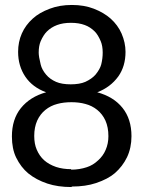

<svg xmlns="http://www.w3.org/2000/svg" viewBox="-20 -744 577 774"><path d="M268 10Q213 10 171 -4Q126 -19 94 -45Q64 -70 45 -109Q28 -144 28 -194Q28 -263 64 -308Q101 -354 166 -372Q111 -392 82 -435Q53 -478 53 -535Q53 -575 68 -609Q83 -643 112 -669Q138 -693 181 -709Q220 -724 270 -724Q319 -724 358 -709Q399 -693 426 -669Q455 -643 470 -609Q486 -572 486 -535Q486 -477 457 -436Q425 -392 372 -372Q438 -354 474 -309Q510 -264 510 -195Q510 -148 492 -110Q474 -73 443 -46Q415 -22 367 -6Q325 8 270 8ZM266 -60Q300 -60 330 -70Q355 -78 376 -98Q396 -116 406 -140Q417 -165 417 -195Q417 -231 405 -258Q393 -284 372 -301Q351 -318 324 -325Q299 -332 268 -332Q236 -332 211 -325Q184 -318 163 -301Q142 -284 130 -258Q118 -231 118 -196Q118 -164 128 -141Q139 -115 158 -98Q177 -81 206 -71Q233 -62 268 -62ZM264 -404Q301 -404 324 -414Q350 -426 365 -443Q383 -465 388 -484Q394 -508 394 -532Q394 -559 386 -578Q375 -604 362 -617Q344 -635 322 -643Q298 -652 266 -652Q234 -652 210 -643Q186 -634 169 -617Q155 -603 144 -578Q136 -559 136 -532Q136 -516 144 -484Q149 -463 166 -443Q181 -425 206 -414Q229 -404 266 -404Z"/></svg>

Font: Aleo
Style: Regular
Weight: 400
Designer: Alessio Laiso
Version: Version 1.1